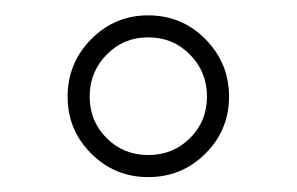

<svg xmlns="http://www.w3.org/2000/svg" viewBox="-20 -785 394 255"><path d="M284.2 -656.7Q284.2 -612.3 252.9 -581.1Q221.7 -549.8 176.8 -549.8Q132.3 -549.8 101.1 -581.1Q69.8 -612.3 69.8 -656.7Q69.8 -701.2 101.1 -732.9Q132.3 -764.6 176.8 -764.6Q221.7 -764.6 252.9 -732.9Q284.2 -701.2 284.2 -656.7ZM254.9 -656.7Q254.9 -689.5 232.4 -712.4Q210 -735.4 176.8 -735.4Q144 -735.4 121.6 -712.4Q99.1 -689.5 99.1 -656.7Q99.1 -624 121.6 -601.6Q144 -579.1 176.8 -579.1Q210 -579.1 232.4 -601.6Q254.9 -624 254.9 -656.7Z"/></svg>

Font: Estedad-FD ExtraLight
Style: Regular
Weight: 200
Designer: Amin Abedi
Version: Version 7.3